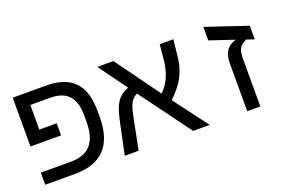

<svg xmlns="http://www.w3.org/2000/svg" viewBox="-75 -923 1951 1238"><g transform="rotate(-20 900.0 -304.0)"><path d="M451.2 -333Q451.2 -425.3 410.6 -470.7Q370.1 -516.1 283.2 -516.1H147.9V-347.2H267.1V-264.2H57.1V-599.1H284.2Q415.5 -599.1 478.8 -533.4Q542 -467.8 542 -331.1V-291Q542 0 267.1 0H62V-83H269Q362.3 -83 406.7 -134.8Q451.2 -186.5 451.2 -290Z M637.2 -599.1H748L968.3 -295.9Q1041.5 -364.3 1055.2 -490.2L1065.9 -599.1H1159.2L1147.9 -492.2Q1143.1 -439.9 1128.4 -397.9Q1113.8 -356 1089.6 -319.3Q1065.4 -282.7 1015.1 -232.9L1190.9 0H1077.1L819.3 -350.1Q798.3 -339.8 785.4 -324.5Q772.5 -309.1 763.4 -284.2Q754.4 -259.3 742.2 -196.8L703.1 0H607.9L648.9 -194.8Q665.5 -275.4 680.7 -311.3Q695.8 -347.2 718.3 -368.9Q740.7 -390.6 778.3 -405.8Z M1652.3 -512.2V-418.9L1599.1 -437Q1570.3 -421.9 1559.1 -408.7Q1547.9 -395.5 1543 -377.2Q1538.1 -358.9 1538.1 -331.1V0H1448.2V-327.1Q1448.2 -378.9 1468 -411.1Q1487.8 -443.4 1535.2 -459L1368.2 -515.1V-607.9Z"/></g></svg>

Font: Cousine
Style: Regular
Weight: 400
Monospace: yes
Designer: Steve Matteson
Foundry: Ascender Corporation
Version: Version 1.20